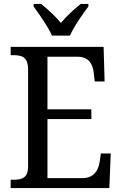

<svg xmlns="http://www.w3.org/2000/svg" viewBox="-20 -951 618 971"><path d="M243 -771H334C353 -816 398 -880 427 -918V-931H388C354 -904 316 -869 288 -835C260 -869 222 -904 188 -931H150V-918C178 -880 223 -816 243 -771ZM34 0H533L540 -175H490L484 -132C477 -88 454 -50 395 -50H220V-349H442V-398H220V-664H373C429 -664 450 -626 454 -582L459 -539H509L504 -714H34V-672H49C89 -672 122 -663 122 -601V-108C122 -51 90 -42 49 -42H34Z"/></svg>

Font: Noto Serif Georgian SemiCondensed
Style: Regular
Weight: 400
Width: 4
Designer: Monotype Design Team, Akaki Razmadze
Foundry: Google LLC
Version: Version 2.003